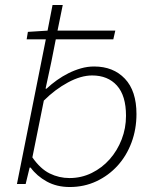

<svg xmlns="http://www.w3.org/2000/svg" viewBox="-20 -739 640 771"><path d="M260 12Q208 12 168 -10Q128 -32 103 -66H99L83 0H48L164 -581H87L92 -611L171 -616L191 -719H232L211 -616H443L435 -581H204L186 -490L163 -383H167Q186 -401 208.5 -417Q231 -433 255 -445Q279 -457 305 -464.5Q331 -472 358 -472Q435 -472 481.5 -423Q528 -374 528 -281Q528 -220 508 -166.5Q488 -113 452 -73.5Q416 -34 367 -11Q318 12 260 12ZM259 -24Q307 -24 348.5 -44.5Q390 -65 420.5 -99.5Q451 -134 468.5 -179Q486 -224 486 -274Q486 -355 449.5 -395.5Q413 -436 350 -436Q305 -436 253 -408Q201 -380 156 -335L110 -107Q142 -61 179.5 -42.5Q217 -24 259 -24Z"/></svg>

Font: Source Code Pro Light
Style: Italic
Weight: 300
Italic angle: -11°
Monospace: yes
Designer: Paul D. Hunt, Teo Tuominen
Foundry: Adobe Systems Incorporated
Version: Version 1.050;PS 1.000;hotconv 16.6.51;makeotf.lib2.5.65220